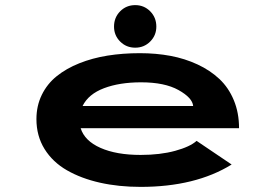

<svg xmlns="http://www.w3.org/2000/svg" viewBox="-20 -720 1090 751"><path d="M509 -533.5Q474 -533.5 450 -557.5Q426 -581.5 426 -616Q426 -651.5 450 -675.8Q474 -700 509 -700Q543.5 -700 567.5 -675.8Q591.5 -651.5 591.5 -616Q591.5 -581.5 567.5 -557.5Q543.5 -533.5 509 -533.5ZM886 -76.5Q744.5 11 530 11Q444 11 370.8 -5.5Q297.5 -22 241.8 -54Q186 -86 154.2 -137.2Q122.5 -188.5 122.5 -254Q122.5 -306 143.5 -349Q164.5 -392 201.8 -422Q239 -452 290.2 -472.5Q341.5 -493 400.8 -502.5Q460 -512 527 -512Q590.5 -512 646.8 -501.5Q703 -491 752.5 -468Q802 -445 838 -411.2Q874 -377.5 894.5 -328.2Q915 -279 915 -218.5H295.5Q311 -169 373.2 -141.5Q435.5 -114 530 -114Q606.5 -114 665 -130Q723.5 -146 749 -169ZM532 -398Q447.5 -398 386.8 -375Q326 -352 303 -305.5H735.5Q732.5 -337.5 678.2 -367.8Q624 -398 532 -398Z"/></svg>

Font: League Mono Extended SemiBold
Style: Regular
Weight: 600
Width: 9
Designer: Tyler Finck
Foundry: The League of Moveable Type / Tyler Finck
Version: Version 2.210